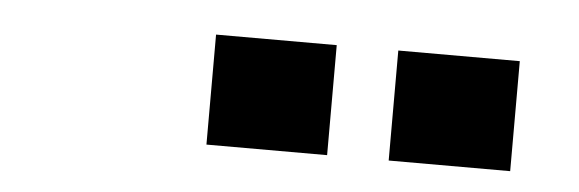

<svg xmlns="http://www.w3.org/2000/svg" viewBox="-26 -820 703 233"><g transform="rotate(5 325.0 -703.0)"><path d="M452 -636V-770H600V-636ZM230 -636V-770H377V-636Z"/></g></svg>

Font: Azeret Mono SemiBold
Style: Regular
Weight: 600
Designer: Martin Vácha
Foundry: Displaay
Version: Version 1.002